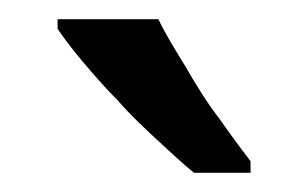

<svg xmlns="http://www.w3.org/2000/svg" viewBox="-20 -786 321 200"><path d="M40 -766H145C152 -751 162 -735 173 -717C184 -698 195 -680 208 -663C220 -646 231 -631 241 -618V-606H182C171 -615 158 -627 144 -640C130 -653 116 -666 103 -681C89 -695 77 -709 66 -722C55 -735 46 -747 40 -756V-766Z"/></svg>

Font: NameLogos Sans
Style: Regular
Weight: 500
Version: Version 0.1